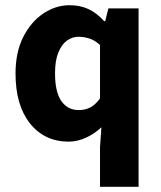

<svg xmlns="http://www.w3.org/2000/svg" viewBox="-20 -528 613 732"><path d="M361.3 184.1V32.8L366.6 -42.9Q342.6 -19.3 309.1 -3.7Q275.6 12 242.1 12Q149.6 12 94.4 -57.4Q39.2 -126.9 39.2 -247.9Q39.2 -329 68.7 -387.2Q98.2 -445.3 145.4 -476.7Q192.7 -508.1 244.9 -508.1Q285.6 -508.1 317 -493.5Q348.3 -479 377.4 -447.2H381L393.3 -496.1H508.3V184.1ZM280.4 -108.3Q304.2 -108.3 323.9 -118.3Q343.5 -128.4 361.3 -152.7V-356.4Q341.9 -374.3 320.9 -381.1Q299.9 -387.8 279.2 -387.8Q255.4 -387.8 235.1 -373.1Q214.7 -358.3 202.3 -327.5Q189.8 -296.7 189.8 -249.5Q189.8 -176.9 214 -142.6Q238.1 -108.3 280.4 -108.3Z"/></svg>

Font: Source Sans 3
Style: Regular
Weight: 200
Designer: Paul D. Hunt
Foundry: Adobe
Version: Version 3.046;hotconv 1.0.118;makeotfexe 2.5.65603